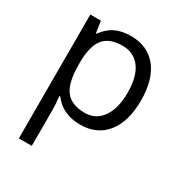

<svg xmlns="http://www.w3.org/2000/svg" viewBox="-183 -673 978 1041"><g transform="rotate(30 306.5 -152.5)"><path d="M335 9.8Q282.7 9.8 239.5 -9.5Q196.3 -28.8 167 -68.8H161.1Q167 -22 167 20V240.2H85.9V-535.2H151.9L163.1 -461.9H167Q198.2 -505.9 239.7 -525.4Q281.2 -544.9 335 -544.9Q441.4 -544.9 499.3 -472.2Q557.1 -399.4 557.1 -268.1Q557.1 -136.2 498.3 -63.2Q439.5 9.8 335 9.8ZM323.2 -476.1Q241.2 -476.1 204.6 -430.7Q168 -385.3 167 -286.1V-268.1Q167 -155.3 204.6 -106.7Q242.2 -58.1 325.2 -58.1Q394.5 -58.1 433.8 -114.3Q473.1 -170.4 473.1 -269Q473.1 -369.1 433.8 -422.6Q394.5 -476.1 323.2 -476.1Z"/></g></svg>

Font: f0_31487 
Style: Regular
Weight: 400
Foundry: Ascender Corporation
Version: Version 1.10